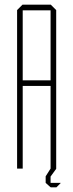

<svg xmlns="http://www.w3.org/2000/svg" viewBox="-20 -720 313 820"><path d="M53 0V-677L76 -700H197L220 -677V1L196 34V61H239V62L221 80H196V79H195L175 61V33L196 0V-353H77V0ZM77 -676V-377H196V-676Z"/></svg>

Font: Foldit Thin Thin
Style: Regular
Weight: 250
Version: Version 1.003